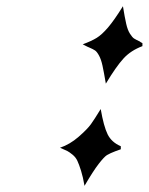

<svg xmlns="http://www.w3.org/2000/svg" viewBox="-20 -564 480 620"><path d="M439.9 -424.8V-415Q402.3 -400.9 378.7 -375Q355 -349.1 321.8 -293.9Q315.4 -331.5 311 -351.8Q306.6 -372.1 299.8 -384.5Q293 -397 286.9 -401.1Q280.8 -405.3 267.1 -411.1Q265.6 -411.6 263.4 -412.6Q261.2 -413.6 256.6 -416Q252 -418.5 247.1 -420.9Q275.9 -431.6 292.2 -441.7Q308.6 -451.7 328.9 -475.3Q349.1 -499 377 -543.9Q382.8 -507.8 387.5 -487.3Q392.1 -466.8 399.7 -455.1Q407.2 -443.4 412.8 -439.7Q418.5 -436 433.1 -429.2H432.1Q432.6 -429.2 435.3 -427.2Q438 -425.3 439.9 -424.8ZM370.1 -91.8V-82L353 -75.7Q353.5 -76.2 356 -77.1Q334.5 -68.8 325.4 -63.2Q316.4 -57.6 298.6 -34.7Q280.8 -11.7 252.9 36.1Q248 7.3 241.7 -12.7Q235.4 -32.7 230 -44.4Q224.6 -56.2 214.1 -64.7Q203.6 -73.2 196.8 -76.7Q189.9 -80.1 173.8 -86.9Q205.6 -97.7 233.9 -122.3Q262.2 -147 273.7 -163.1Q285.2 -179.2 301.8 -206.5Q304.2 -210 305.2 -211.9Q314.9 -155.8 327.6 -130.1Q340.3 -104.5 370.1 -91.8Z"/></svg>

Font: Linear Smooth
Style: Bold Italic
Weight: 700
Designer: Philipp H. Poll, Flanker
Foundry: Philipp H. Poll, reworked by Flanker
Version: Version 1.061 | FøM Fix